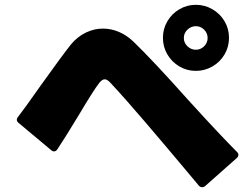

<svg xmlns="http://www.w3.org/2000/svg" viewBox="-20 -809 1040 799"><path d="M658 -652Q658 -689 676.5 -720.5Q695 -752 726.5 -770.5Q758 -789 795 -789Q832 -789 864 -770.5Q896 -752 914.5 -720.5Q933 -689 933 -652Q933 -614 914.5 -582.5Q896 -551 864 -532.5Q832 -514 795 -514Q758 -514 726.5 -532.5Q695 -551 676.5 -582.5Q658 -614 658 -652ZM844 -651Q844 -671 829.5 -685.5Q815 -700 795 -700Q775 -700 760 -685.5Q745 -671 745 -651Q745 -631 760 -616.5Q775 -602 795 -602Q815 -602 829.5 -616.5Q844 -631 844 -651ZM821 -30Q813 -30 807 -37L761 -92Q679 -190 589 -295.5Q499 -401 439 -465Q426 -479 416 -479Q405 -479 393 -464Q369 -433 309 -332Q251 -236 219 -188Q213 -179 205 -179Q198 -179 192 -185L58 -297Q50 -303 50 -311Q50 -317 56 -324Q74 -346 150 -454Q240 -580 276 -625Q303 -657 337.5 -673.5Q372 -690 408 -690Q443 -690 475.5 -676Q508 -662 535 -636Q616 -558 765 -391Q895 -248 965 -178Q972 -172 972 -164Q972 -157 965 -151L834 -35Q829 -30 821 -30Z"/></svg>

Font: LINE Seed JP_TTF ExtraBold
Style: Regular
Weight: 800
Designer: LY Corporation & Fontrix & Fontworks
Version: Version 1.015